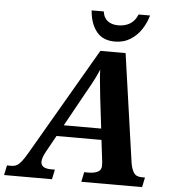

<svg xmlns="http://www.w3.org/2000/svg" viewBox="-110 -983 923 1038"><g transform="rotate(5 352.0 -464.0)"><path d="M-49 0 -38 -53H-17Q2 -53 14.5 -59.5Q27 -66 40.5 -83Q54 -100 72 -131L411 -714H548L632 -125Q637 -94 649.5 -73.5Q662 -53 693 -53H711L700 0H370L381 -53H404Q436 -53 455 -63Q474 -73 474 -95Q474 -103 473.5 -111.5Q473 -120 472 -127L459 -235H215L165 -145Q146 -110 146 -89Q146 -53 202 -53H222L211 0ZM347 -473 249 -296H452L432 -464Q428 -508 424 -542.5Q420 -577 419 -613Q409 -589 399 -569Q389 -549 377 -526.5Q365 -504 347 -473ZM484 -771Q418 -771 384 -814.5Q350 -858 345 -928H411Q415 -894 437.5 -877Q460 -860 495 -860Q531 -860 558 -876Q585 -892 600 -928H662Q652 -890 628.5 -853.5Q605 -817 568.5 -794Q532 -771 484 -771Z"/></g></svg>

Font: Noto Serif
Style: Bold Italic
Weight: 700
Italic angle: -12°
Designer: Monotype Design Team
Foundry: Monotype Imaging Inc.
Version: Version 2.013